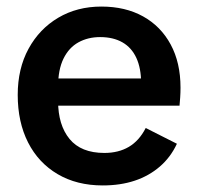

<svg xmlns="http://www.w3.org/2000/svg" viewBox="-20 -553 599 585"><path d="M293 12Q214 12 155.5 -22.5Q97 -57 65.5 -119Q34 -181 34 -264Q34 -344 67 -404.5Q100 -465 157.5 -499Q215 -533 289 -533Q362 -533 416 -503Q470 -473 500 -417.5Q530 -362 530 -286Q530 -271 529 -256Q528 -241 527 -231H96V-314H448L410 -299Q410 -345 395.5 -376.5Q381 -408 353 -424Q325 -440 285 -440Q248 -440 219 -424Q190 -408 173.5 -374.5Q157 -341 157 -289V-245Q157 -172 192 -129.5Q227 -87 298 -87Q341 -87 372.5 -105.5Q404 -124 424 -163L519 -115Q500 -74 467 -45.5Q434 -17 390.5 -2.5Q347 12 293 12Z"/></svg>

Font: TikTok Sans 24pt SemiBold
Style: Regular
Weight: 600
Version: Version 4.000